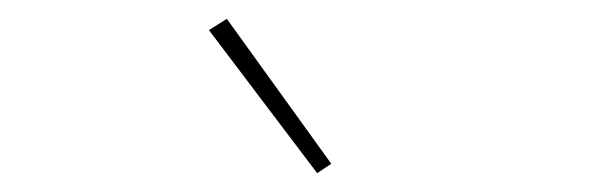

<svg xmlns="http://www.w3.org/2000/svg" viewBox="-20 -771 640 204"><path d="M317 -587 332 -597 221 -751 202 -739Z"/></svg>

Font: IBM Plex Devanagari Thin
Style: Regular
Weight: 100
Designer: Mike Abbink, Paul van der Laan, Pieter van Rosmalen, Erin McLaughlin
Foundry: Bold Monday
Version: Version 1.0